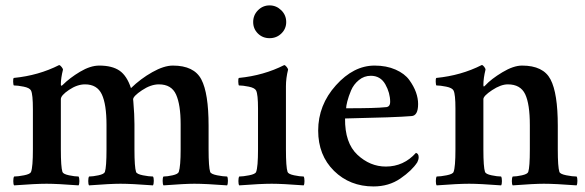

<svg xmlns="http://www.w3.org/2000/svg" viewBox="-20 -670 2128 698"><path d="M340.8 -431.6Q387.7 -431.6 414.6 -413.1Q441.4 -394.5 456.1 -349.6Q491.2 -383.8 533.7 -407.7Q576.2 -431.6 608.4 -431.6Q685.5 -431.6 711.9 -381.3Q738.3 -331.1 738.3 -212.9V-127Q738.3 -62.5 744.1 -44.9Q747.1 -37.1 769.5 -32.7Q792 -28.3 805.7 -28.3Q808.6 -24.4 808.6 -12.7Q808.6 -1 805.7 3.9Q727.5 -2 686.5 -2Q652.3 -2 574.2 3.9Q571.3 -1 571.3 -12.7Q571.3 -24.4 574.2 -28.3Q587.9 -28.3 607.4 -32.7Q627 -37.1 629.9 -44.9Q636.7 -65.4 636.7 -127V-218.8Q636.7 -289.1 620.1 -326.2Q603.5 -363.3 557.6 -363.3Q528.3 -363.3 496.1 -341.8Q463.9 -320.3 463.9 -308.6Q463.9 -307.6 464.4 -304.2Q464.8 -300.8 464.8 -299.8Q468.8 -252.9 468.8 -218.8V-127Q468.8 -62.5 474.6 -44.9Q477.5 -37.1 499.5 -32.7Q521.5 -28.3 536.1 -28.3Q539.1 -24.4 539.1 -12.7Q539.1 -1 536.1 3.9Q458 -2 418 -2Q381.8 -2 303.7 3.9Q300.8 0 300.8 -11.7Q300.8 -23.4 303.7 -28.3Q317.4 -28.3 337.9 -32.7Q358.4 -37.1 361.3 -44.9Q367.2 -62.5 367.2 -127V-215.8Q367.2 -291 350.1 -327.1Q333 -363.3 289.1 -363.3Q260.7 -363.3 231 -343.3Q201.2 -323.2 201.2 -309.6V-127Q201.2 -62.5 207 -44.9Q210 -37.1 231 -32.7Q252 -28.3 265.6 -28.3Q268.6 -23.4 268.6 -11.7Q268.6 0 265.6 3.9Q187.5 -2 149.4 -2Q109.4 -2 31.2 3.9Q28.3 0 28.3 -11.7Q28.3 -23.4 31.2 -28.3Q44.9 -28.3 67.4 -32.7Q89.8 -37.1 92.8 -44.9Q99.6 -62.5 99.6 -127V-272.5Q99.6 -327.1 92.8 -340.8Q87.9 -350.6 65.9 -355Q43.9 -359.4 30.3 -359.4Q28.3 -361.3 27.8 -373Q27.3 -384.8 30.3 -386.7Q120.1 -395.5 195.3 -433.6Q199.2 -432.6 204.1 -426.3Q209 -419.9 209 -417Q201.2 -385.7 201.2 -363.3Q201.2 -358.4 203.1 -358.4Q205.1 -358.4 208 -361.3Q233.4 -386.7 271 -409.2Q308.6 -431.6 340.8 -431.6Z M1019.5 -309.6V-127Q1019.5 -62.5 1025.4 -44.9Q1028.3 -37.1 1049.3 -32.7Q1070.3 -28.3 1084 -28.3Q1086.9 -23.4 1086.9 -11.7Q1086.9 0 1084 3.9Q1005.9 -2 967.8 -2Q927.7 -2 849.6 3.9Q846.7 0 846.7 -11.7Q846.7 -23.4 849.6 -28.3Q863.3 -28.3 885.7 -32.7Q908.2 -37.1 911.1 -44.9Q918 -62.5 918 -127V-275.4Q918 -327.1 911.1 -340.8Q906.2 -350.6 884.3 -355Q862.3 -359.4 848.6 -359.4Q846.7 -361.3 846.2 -373Q845.7 -384.8 848.6 -386.7Q938.5 -395.5 1013.7 -433.6Q1017.6 -432.6 1022.5 -426.3Q1027.3 -419.9 1027.3 -417Q1019.5 -385.7 1019.5 -356.4ZM900.4 -589.8Q900.4 -615.2 918 -632.8Q935.5 -650.4 960 -650.4Q984.4 -650.4 1002.4 -632.8Q1020.5 -615.2 1020.5 -589.8Q1020.5 -565.4 1002.9 -548.3Q985.4 -531.2 960 -531.2Q934.6 -531.2 917.5 -548.3Q900.4 -565.4 900.4 -589.8Z M1238.3 -276.4Q1347.7 -276.4 1380.9 -280.3Q1398.4 -280.3 1398.4 -299.8Q1398.4 -332 1380.9 -363.3Q1363.3 -394.5 1328.1 -394.5Q1303.7 -394.5 1284.7 -378.9Q1265.6 -363.3 1256.3 -341.3Q1247.1 -319.3 1242.7 -301.8Q1238.3 -284.2 1238.3 -276.4ZM1234.4 -239.3Q1233.4 -150.4 1279.3 -107.4Q1325.2 -64.5 1382.8 -64.5Q1447.3 -64.5 1492.2 -114.3Q1502 -111.3 1502 -98.6Q1502 -89.8 1497.1 -80.1Q1477.5 -49.8 1435.5 -21Q1393.6 7.8 1337.9 7.8Q1252 7.8 1194.3 -48.8Q1136.7 -105.5 1136.7 -195.3Q1136.7 -288.1 1201.2 -359.9Q1265.6 -431.6 1341.8 -431.6Q1384.8 -431.6 1418 -417Q1451.2 -402.3 1467.8 -379.4Q1484.4 -356.4 1492.2 -334.5Q1500 -312.5 1500 -292Q1500 -249 1475.6 -248Q1419.9 -243.2 1234.4 -239.3Z M1877.9 -431.6Q1955.1 -431.6 1981.4 -381.3Q2007.8 -331.1 2007.8 -212.9V-127Q2007.8 -62.5 2013.7 -44.9Q2016.6 -37.1 2039.1 -32.7Q2061.5 -28.3 2076.2 -28.3Q2079.1 -24.4 2079.1 -12.7Q2079.1 -1 2076.2 3.9Q1998 -2 1957 -2Q1921.9 -2 1843.8 3.9Q1840.8 0 1840.8 -11.7Q1840.8 -23.4 1843.8 -28.3Q1857.4 -28.3 1877.4 -32.7Q1897.5 -37.1 1900.4 -44.9Q1906.2 -62.5 1906.2 -127V-214.8Q1906.2 -292 1889.2 -327.6Q1872.1 -363.3 1826.2 -363.3Q1800.8 -363.3 1769 -342.3Q1737.3 -321.3 1737.3 -309.6V-127Q1737.3 -62.5 1743.2 -44.9Q1746.1 -37.1 1767.1 -32.7Q1788.1 -28.3 1801.8 -28.3Q1804.7 -23.4 1804.7 -11.7Q1804.7 0 1801.8 3.9Q1723.6 -2 1685.5 -2Q1645.5 -2 1567.4 3.9Q1564.5 0 1564.5 -11.7Q1564.5 -23.4 1567.4 -28.3Q1581.1 -28.3 1603.5 -32.7Q1626 -37.1 1628.9 -44.9Q1635.7 -62.5 1635.7 -127V-275.4Q1635.7 -327.1 1628.9 -340.8Q1624 -350.6 1602.1 -355Q1580.1 -359.4 1566.4 -359.4Q1564.5 -361.3 1564 -373Q1563.5 -384.8 1566.4 -386.7Q1656.2 -395.5 1731.4 -433.6Q1735.4 -433.6 1740.2 -427.2Q1745.1 -420.9 1745.1 -417Q1737.3 -385.7 1737.3 -361.3Q1737.3 -355.5 1739.3 -355.5Q1740.2 -355.5 1744.1 -359.4Q1765.6 -382.8 1806.2 -407.2Q1846.7 -431.6 1877.9 -431.6Z"/></svg>

Font: Crimson
Style: Semibold
Weight: 600
Version: Version 0.8